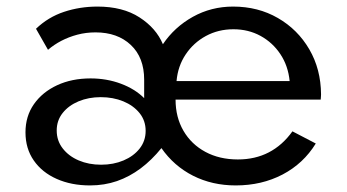

<svg xmlns="http://www.w3.org/2000/svg" viewBox="-20 -548 1056 584"><path d="M254 16Q197 16 152.5 -3.8Q108 -23.5 82.8 -59.8Q57.5 -96 57.5 -145.5Q57.5 -194.5 83.2 -231.2Q109 -268 153.8 -288.8Q198.5 -309.5 255.5 -309.5Q304.5 -309.5 347.5 -293.5Q390.5 -277.5 418.5 -249.5V-305.5Q418.5 -373 378 -411.2Q337.5 -449.5 270.5 -449.5Q241.5 -449.5 215.2 -442.5Q189 -435.5 166.5 -423.8Q144 -412 126 -396.5L89.5 -460.5Q126.5 -496 174.8 -512Q223 -528 276.5 -528Q353.5 -528 404.2 -495.2Q455 -462.5 475.5 -413.5Q510.5 -465.5 566.5 -496.8Q622.5 -528 689 -528Q765 -528 825.2 -493.2Q885.5 -458.5 920.8 -398Q956 -337.5 956.5 -261Q956.5 -257.5 956.2 -254.5Q956 -251.5 955.5 -245H514Q514 -191.5 538 -150.2Q562 -109 604.8 -86Q647.5 -63 703.5 -63Q756 -63 797.5 -84.5Q839 -106 869.5 -148.5L940.5 -111.5Q903 -50.5 839.5 -17.2Q776 16 697 16Q625.5 16 567.2 -13.5Q509 -43 471 -97.5Q441.5 -61 407.8 -35.8Q374 -10.5 335.8 2.8Q297.5 16 254 16ZM287.5 -47Q325 -47 355.8 -60Q386.5 -73 404.8 -96.2Q423 -119.5 423 -150Q423 -181 404.5 -204Q386 -227 355 -239.8Q324 -252.5 286.5 -252.5Q249.5 -252.5 219 -239.8Q188.5 -227 170.5 -204.2Q152.5 -181.5 152.5 -151Q152.5 -120 170.8 -96.5Q189 -73 219.5 -60Q250 -47 287.5 -47ZM517 -301.5H861Q856.5 -347.5 833 -383Q809.5 -418.5 772.5 -438.8Q735.5 -459 690 -459Q644 -459 606.2 -438.5Q568.5 -418 544.8 -382.5Q521 -347 517 -301.5Z"/></svg>

Font: Spartan Thin Medium
Style: Regular
Weight: 500
Version: Version 1.004